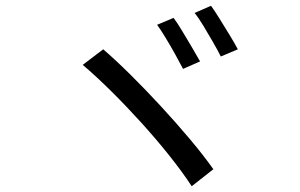

<svg xmlns="http://www.w3.org/2000/svg" viewBox="-20 -747 1040 666"><path d="M582 -685Q595 -668 612 -639.5Q629 -611 646 -582.5Q663 -554 674 -534L615 -508Q604 -529 588 -558Q572 -587 555 -615Q538 -643 525 -661ZM712 -727Q725 -709 742 -681.5Q759 -654 776.5 -625.5Q794 -597 805 -576L746 -551Q735 -573 718.5 -601.5Q702 -630 685.5 -657.5Q669 -685 655 -702ZM338 -576Q381 -539 433 -487.5Q485 -436 538.5 -378Q592 -320 639.5 -263.5Q687 -207 720 -160L645 -101Q613 -150 568 -206.5Q523 -263 471 -320.5Q419 -378 366.5 -430Q314 -482 267 -522Z"/></svg>

Font: Source Han Sans SC
Style: Regular
Weight: 400
Designer: Ryoko NISHIZUKA 西塚涼子 (kana, bopomofo & ideographs); Paul D. Hunt (Latin, Greek & Cyrillic); Sandoll Communications 산돌커뮤니
Foundry: Adobe
Version: Version 2.002;hotconv 1.0.116;makeotfexe 2.5.65601; ttfautoh